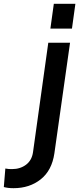

<svg xmlns="http://www.w3.org/2000/svg" viewBox="-146 -765 415 1006"><path d="M118 -615 136 -745H249L231 -615ZM-75 221Q-105 221 -126 215L-118 118Q-109 120 -100 120.5Q-91 121 -83 121Q-40 121 -9.5 98Q21 75 27 32L107 -541H221L139 38Q126 128 67.5 174.5Q9 221 -75 221Z"/></svg>

Font: Plus Jakarta Sans SemiBold
Style: Italic
Weight: 600
Italic angle: -8°
Designer: Gumpita Rahayu
Foundry: Tokotype
Version: Version 2.071; ttfautohint (v1.8.4.7-5d5b);gftools[0.9.29]